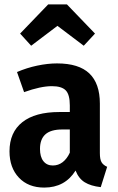

<svg xmlns="http://www.w3.org/2000/svg" viewBox="-20 -833 533 869"><path d="M465 -78 436 14Q391 9 363.5 -8Q336 -25 322 -61Q274 16 180 16Q108 16 65.5 -29Q23 -74 23 -148Q23 -234 81 -280Q139 -326 249 -326H296V-356Q296 -405 277.5 -424Q259 -443 215 -443Q164 -443 89 -416L57 -507Q101 -526 148.5 -536Q196 -546 238 -546Q337 -546 384.5 -500.5Q432 -455 432 -364V-140Q432 -112 439.5 -99Q447 -86 465 -78ZM296 -142V-247H262Q210 -247 185.5 -225Q161 -203 161 -159Q161 -123 176.5 -103.5Q192 -84 219 -84Q244 -84 263.5 -99Q283 -114 296 -142ZM71 -681 198 -813H283L410 -681L359 -626L240 -716L121 -626Z"/></svg>

Font: Fira Sans Condensed SemiBold
Style: Regular
Weight: 600
Width: 3
Designer: bBox Type GmbH & Carrois Corporate GbR & Edenspiekermann AG
Foundry: bBox Type GmbH & Carrois Corporate GbR & Edenspiekermann AG
Version: Version 4.301